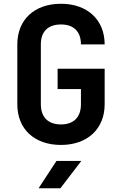

<svg xmlns="http://www.w3.org/2000/svg" viewBox="-20 -760 640 1020"><path d="M304 10C444 10 536 -75 536 -206V-395H286V-287H410V-206C410 -137 371 -99 304 -99C236 -99 197 -137 197 -206V-525C197 -593 236 -630 304 -630C371 -630 410 -593 410 -524H536C536 -655 444 -740 304 -740C163 -740 72 -656 72 -524V-206C72 -74 163 10 304 10ZM185 240H301L412 95H280Z"/></svg>

Font: JetBrains Mono
Style: Bold
Weight: 558
Monospace: yes
Designer: Philipp Nurullin, Konstantin Bulenkov
Foundry: JetBrains
Version: Version 2.305